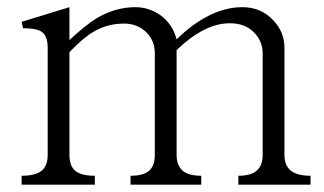

<svg xmlns="http://www.w3.org/2000/svg" viewBox="-20 -504 886 525"><path d="M39.1 1H239.3V-23.4Q202.1 -23.4 185.5 -37.1Q169.9 -50.8 169.9 -80.1V-361.3Q208 -401.4 237.3 -418Q274.4 -439.5 319.3 -439.5Q355.5 -439.5 379.9 -416Q403.3 -392.6 403.3 -359.4V-80.1Q403.3 -50.8 387.7 -37.1Q372.1 -23.4 336.9 -23.4V1H530.3V-23.4Q496.1 -23.4 479.5 -37.1Q462.9 -51.8 462.9 -80.1V-367.2Q500 -402.3 531.2 -418.9Q570.3 -440.4 608.4 -440.4Q650.4 -440.4 674.8 -415Q698.2 -391.6 698.2 -357.4V-80.1Q698.2 -50.8 681.6 -37.1Q666 -23.4 631.8 -23.4V1H829.1V-23.4Q793.9 -23.4 775.4 -37.1Q757.8 -51.8 757.8 -80.1V-373Q757.8 -417 726.6 -449.2Q693.4 -484.4 642.6 -484.4Q592.8 -484.4 543 -457Q502.9 -435.5 462.9 -396.5Q452.1 -438.5 418 -462.9Q386.7 -484.4 349.6 -484.4Q295.9 -484.4 244.1 -454.1Q212.9 -434.6 169.9 -394.5V-484.4L39.1 -444.3L43 -426.8Q80.1 -426.8 93.8 -417Q110.4 -406.2 110.4 -373V-80.1Q110.4 -50.8 93.8 -37.1Q76.2 -23.4 39.1 -23.4Z"/></svg>

Font: Batang
Style: Regular
Weight: 400
Version: Version 2.21